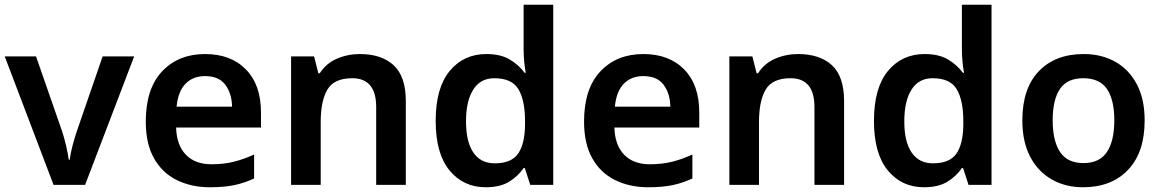

<svg xmlns="http://www.w3.org/2000/svg" viewBox="-20 -780 4898 810"><path d="M206 0 0 -542H132L241 -229Q251 -199 259 -164.5Q267 -130 270 -106H274Q277 -131 286 -165.5Q295 -200 305 -229L413 -542H546L339 0Z M845 -552Q954 -552 1017.5 -487Q1081 -422 1081 -306V-242H723Q725 -168 764 -127.5Q803 -87 872 -87Q924 -87 966 -97.5Q1008 -108 1052 -128V-27Q1011 -8 968.5 1Q926 10 866 10Q787 10 725.5 -20.5Q664 -51 629.5 -112.5Q595 -174 595 -267Q595 -406 664 -479Q733 -552 845 -552ZM845 -459Q794 -459 762.5 -426.5Q731 -394 725 -330H959Q958 -386 930.5 -422.5Q903 -459 845 -459Z M1498 -552Q1589 -552 1640.5 -505Q1692 -458 1692 -353V0H1567V-328Q1567 -450 1466 -450Q1390 -450 1361.5 -402.5Q1333 -355 1333 -265V0H1208V-542H1305L1323 -471H1329Q1356 -513 1401.5 -532.5Q1447 -552 1498 -552Z M2029 10Q1935 10 1876.5 -61Q1818 -132 1818 -270Q1818 -409 1877 -480.5Q1936 -552 2032 -552Q2092 -552 2130.5 -529Q2169 -506 2193 -473H2198Q2195 -487 2192 -515.5Q2189 -544 2189 -570V-760H2314V0H2217L2194 -71H2189Q2166 -37 2128 -13.5Q2090 10 2029 10ZM2067 -91Q2137 -91 2165.5 -131.5Q2194 -172 2195 -253V-269Q2195 -356 2167.5 -403Q2140 -450 2065 -450Q2007 -450 1976.5 -402Q1946 -354 1946 -268Q1946 -182 1977 -136.5Q2008 -91 2067 -91Z M2694 -552Q2803 -552 2866.5 -487Q2930 -422 2930 -306V-242H2572Q2574 -168 2613 -127.5Q2652 -87 2721 -87Q2773 -87 2815 -97.5Q2857 -108 2901 -128V-27Q2860 -8 2817.5 1Q2775 10 2715 10Q2636 10 2574.5 -20.5Q2513 -51 2478.5 -112.5Q2444 -174 2444 -267Q2444 -406 2513 -479Q2582 -552 2694 -552ZM2694 -459Q2643 -459 2611.5 -426.5Q2580 -394 2574 -330H2808Q2807 -386 2779.5 -422.5Q2752 -459 2694 -459Z M3347 -552Q3438 -552 3489.5 -505Q3541 -458 3541 -353V0H3416V-328Q3416 -450 3315 -450Q3239 -450 3210.5 -402.5Q3182 -355 3182 -265V0H3057V-542H3154L3172 -471H3178Q3205 -513 3250.5 -532.5Q3296 -552 3347 -552Z M3878 10Q3784 10 3725.5 -61Q3667 -132 3667 -270Q3667 -409 3726 -480.5Q3785 -552 3881 -552Q3941 -552 3979.5 -529Q4018 -506 4042 -473H4047Q4044 -487 4041 -515.5Q4038 -544 4038 -570V-760H4163V0H4066L4043 -71H4038Q4015 -37 3977 -13.5Q3939 10 3878 10ZM3916 -91Q3986 -91 4014.5 -131.5Q4043 -172 4044 -253V-269Q4044 -356 4016.5 -403Q3989 -450 3914 -450Q3856 -450 3825.5 -402Q3795 -354 3795 -268Q3795 -182 3826 -136.5Q3857 -91 3916 -91Z M4809 -272Q4809 -137 4739 -63.5Q4669 10 4549 10Q4475 10 4417 -23Q4359 -56 4326 -119Q4293 -182 4293 -272Q4293 -407 4362.5 -479.5Q4432 -552 4552 -552Q4627 -552 4685 -519.5Q4743 -487 4776 -424.5Q4809 -362 4809 -272ZM4421 -272Q4421 -186 4452 -139Q4483 -92 4551 -92Q4619 -92 4650 -139Q4681 -186 4681 -272Q4681 -359 4650 -404.5Q4619 -450 4550 -450Q4482 -450 4451.5 -404.5Q4421 -359 4421 -272Z"/></svg>

Font: Noto Sans Medefaidrin SemiBold
Style: Regular
Weight: 600
Designer: Dalton Maag Ltd
Foundry: Dalton Maag Ltd
Version: Version 1.002; ttfautohint (v1.8.4.7-5d5b)